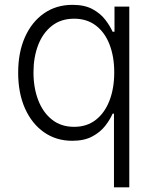

<svg xmlns="http://www.w3.org/2000/svg" viewBox="-20 -573 639 797"><path d="M516.7 204.5H453.1V-101.2H447.4Q436.8 -76.3 416.4 -50.2Q396 -24.1 362.7 -6.4Q329.5 11.4 279.8 11.4Q213.1 11.4 162.5 -24.1Q111.9 -59.7 83.6 -123.2Q55.4 -186.8 55.4 -271.3Q55.4 -355.5 83.6 -418.9Q111.9 -482.2 162.6 -517.6Q213.4 -552.9 280.9 -552.9Q331 -552.9 363.8 -535.2Q396.7 -517.4 416.5 -491.7Q436.4 -465.9 447.4 -441.4H455.3V-545.5H516.7ZM454.2 -272.4Q454.2 -337.7 434.8 -388Q415.5 -438.2 378.2 -466.8Q340.9 -495.4 287.6 -495.4Q233 -495.4 195.3 -465.7Q157.7 -436.1 138.3 -385.7Q119 -335.2 119 -272.4Q119 -208.8 138.5 -157.7Q158 -106.5 195.7 -76.5Q233.3 -46.5 287.6 -46.5Q340.6 -46.5 377.7 -75.5Q414.8 -104.4 434.5 -155.5Q454.2 -206.7 454.2 -272.4Z"/></svg>

Font: Inter Zeller Light
Style: Regular
Weight: 300
Designer: Rasmus Andersson; Joe Bland
Foundry: zeller
Version: Version 3.015;git-dec3a8cb1